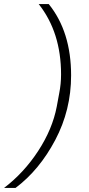

<svg xmlns="http://www.w3.org/2000/svg" viewBox="-86 -780 435 937"><path d="M261 -412Q261 -243 183.5 -96.5Q106 50 -10 137H-66Q31 63 100.5 -43.5Q170 -150 191 -260L203 -325Q212 -370 212 -417Q212 -622 103 -760H152Q261 -625 261 -412Z"/></svg>

Font: IBM Plex Sans Light
Style: Italic
Weight: 300
Italic angle: -11.31°
Designer: Mike Abbink, Paul van der Laan, Pieter van Rosmalen
Foundry: Bold Monday
Version: Version 3.0